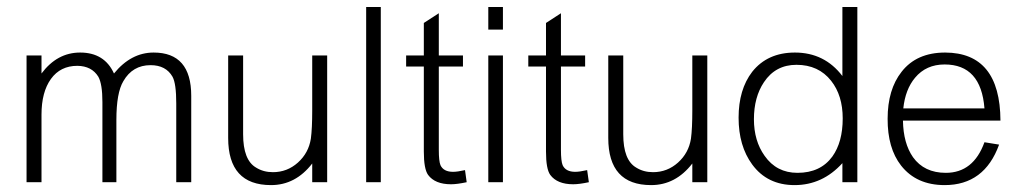

<svg xmlns="http://www.w3.org/2000/svg" viewBox="-20 -623 2924 551"><path d="M528.8 -100.1H485.8V-326.2Q485.8 -383.3 475.1 -402.8Q456.1 -436 412.1 -436Q360.4 -436 334 -390.1Q314 -356.9 314 -278.8V-100.1H273.9V-330.1Q273.9 -381.8 262.2 -402.8Q243.2 -433.6 202.1 -434.1Q153.3 -434.1 126.2 -396.5Q99.1 -358.9 99.1 -293.9V-100.1H56.2V-463.9H99.1V-412.1Q144 -472.2 210 -472.2Q279.8 -472.2 307.1 -412.1Q356 -472.2 420.9 -472.2Q528.8 -472.2 528.8 -348.1Z M918.9 -100.1H876V-153.8Q828.1 -91.8 757.8 -91.8Q634.8 -91.8 634.8 -227.1V-463.9H677.7V-237.8Q677.7 -163.6 714.8 -142.1Q735.8 -128.9 763.2 -128.9Q804.2 -128.9 835 -156.5Q865.7 -184.1 872.1 -225.1Q876 -253.9 876 -306.2V-463.9H918.9Z M1072.8 -100.1H1030.8V-603H1072.8Z M1319.3 -100.1Q1291.5 -94.2 1274.4 -94.2Q1228.5 -94.2 1208.5 -121.1Q1196.3 -138.2 1196.3 -188V-432.1H1145.5V-463.9H1196.3V-557.1L1239.3 -585V-463.9H1308.6V-432.1H1239.3V-192.9Q1239.3 -160.6 1244.1 -148.9Q1252.9 -129.9 1280.3 -129.9Q1292.5 -129.9 1314.5 -134.8Z M1423.3 -538.1H1381.3V-603H1423.3ZM1423.3 -100.1H1381.3V-463.9H1423.3Z M1669.9 -100.1Q1642.1 -94.2 1625 -94.2Q1579.1 -94.2 1559.1 -121.1Q1546.9 -138.2 1546.9 -188V-432.1H1496.1V-463.9H1546.9V-557.1L1589.8 -585V-463.9H1659.2V-432.1H1589.8V-192.9Q1589.8 -160.6 1594.7 -148.9Q1603.5 -129.9 1630.9 -129.9Q1643.1 -129.9 1665 -134.8Z M2009.8 -100.1H1966.8V-153.8Q1918.9 -91.8 1848.6 -91.8Q1725.6 -91.8 1725.6 -227.1V-463.9H1768.6V-237.8Q1768.6 -163.6 1805.7 -142.1Q1826.7 -128.9 1854 -128.9Q1895 -128.9 1925.8 -156.5Q1956.5 -184.1 1962.9 -225.1Q1966.8 -253.9 1966.8 -306.2V-463.9H2009.8Z M2440.4 -100.1H2397.5V-154.8Q2340.3 -91.8 2260.3 -91.8Q2182.1 -91.8 2138.7 -150.9Q2099.6 -204.1 2099.6 -285.2Q2099.6 -366.2 2138.7 -417Q2182.6 -472.2 2261.2 -472.2Q2346.2 -472.2 2397.5 -404.8V-603H2440.4ZM2398.4 -283.2Q2398.4 -349.1 2365.2 -391.1Q2329.1 -437 2265.6 -437Q2205.6 -437 2172.4 -387.2Q2143.6 -344.2 2143.6 -280.8Q2143.6 -218.8 2174.3 -175.8Q2208.5 -127 2268.6 -127Q2334.5 -127 2368.7 -173.8Q2398.4 -215.3 2398.4 -283.2Z M2851.1 -276.9H2571.3Q2572.3 -211.9 2600.1 -171.9Q2632.3 -127 2694.3 -127Q2773.4 -127 2805.2 -214.8L2847.2 -208Q2805.2 -91.8 2690.9 -91.8Q2609.9 -91.8 2565.9 -147.9Q2526.9 -197.8 2527.3 -282.2Q2527.3 -366.2 2567.4 -417Q2610.4 -472.2 2692.4 -472.2Q2850.1 -471.7 2851.1 -276.9ZM2805.2 -312Q2795.4 -438 2690.9 -438Q2637.7 -438 2606 -399.9Q2578.1 -366.7 2572.3 -312Z"/></svg>

Font: Kikakui Sans Pro
Style: Regular
Weight: 400
Version: 0.2